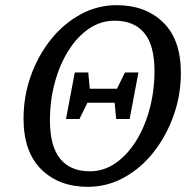

<svg xmlns="http://www.w3.org/2000/svg" viewBox="-20 -706 728 742"><path d="M235 -246 269 -426H321L327 -363H432L463 -426H515L481 -246H429L423 -309H318L287 -246ZM327 -44Q381 -44 426.5 -75.5Q472 -107 506 -161.5Q540 -216 558.5 -286Q577 -356 577 -432Q577 -531 537.5 -578.5Q498 -626 423 -626Q369 -626 323.5 -595Q278 -564 244 -509.5Q210 -455 191.5 -386Q173 -317 173 -240Q173 -141 212.5 -92.5Q252 -44 327 -44ZM319 16Q208 16 139.5 -51.5Q71 -119 71 -248Q71 -334 99 -412.5Q127 -491 176 -552.5Q225 -614 290.5 -650Q356 -686 431 -686Q542 -686 610.5 -619.5Q679 -553 679 -424Q679 -339 651 -260Q623 -181 574 -118.5Q525 -56 459.5 -20Q394 16 319 16Z"/></svg>

Font: Source Serif 4 Caption
Style: Italic
Weight: 400
Italic angle: -12°
Designer: Frank Grießhammer
Foundry: Adobe Systems Incorporated
Version: Version 4.004;hotconv 1.0.117;makeotfexe 2.5.65602